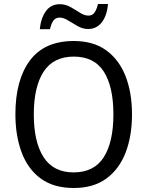

<svg xmlns="http://www.w3.org/2000/svg" viewBox="-20 -930 736 960"><path d="M640 -358Q640 -250 608 -167Q576 -84 511.5 -37Q447 10 349 10Q248 10 183.5 -37.5Q119 -85 88 -168.5Q57 -252 57 -359Q57 -530 129.5 -627.5Q202 -725 349 -725Q447 -725 511.5 -678Q576 -631 608 -548.5Q640 -466 640 -358ZM149 -358Q149 -220 198 -144Q247 -68 348 -68Q450 -68 498.5 -143.5Q547 -219 547 -358Q547 -497 499 -572Q451 -647 349 -647Q247 -647 198 -571.5Q149 -496 149 -358ZM179 -784Q184 -838 209 -873.5Q234 -909 279 -909Q307 -909 332 -895Q357 -881 379.5 -866.5Q402 -852 422 -852Q442 -852 452.5 -867Q463 -882 470 -910H520Q515 -852 489 -818.5Q463 -785 421 -785Q394 -785 369 -799Q344 -813 321 -827.5Q298 -842 278 -842Q258 -842 247 -827Q236 -812 230 -784Z"/></svg>

Font: Noto Sans Gujarati SemiCondensed
Style: Regular
Weight: 400
Width: 4
Designer: Jelle Bosma - Monotype Design Team, Universal Thirst
Foundry: Monotype Imaging Inc.
Version: Version 2.106; ttfautohint (v1.8.4.7-5d5b)